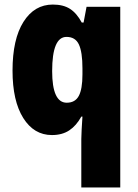

<svg xmlns="http://www.w3.org/2000/svg" viewBox="-20 -583 604 843"><path d="M337 27Q337 10 338.5 -14.5Q340 -39 342 -71H337Q315 -31 284 -10.5Q253 10 208 10Q129 10 82 -65Q35 -140 35 -273Q35 -411 83 -487Q131 -563 212 -563Q258 -563 287.5 -544Q317 -525 339 -484H347L360 -553H508V240H337ZM273 -132Q310 -132 326 -162Q342 -192 342 -256V-283Q342 -354 326.5 -387.5Q311 -421 272 -421Q209 -421 209 -271Q209 -132 273 -132Z"/></svg>

Font: Noto Sans Bengali Condensed Black
Style: Regular
Weight: 900
Width: 3
Designer: Joana Ranito - Universal Thirst; Jelle Bosma - Monotype Design Team
Foundry: Universal Thirst ehf.
Version: Version 3.000; ttfautohint (v1.8.4.7-5d5b)